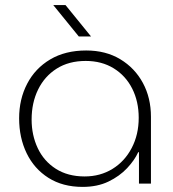

<svg xmlns="http://www.w3.org/2000/svg" viewBox="-20 -720 678 753"><path d="M304 13Q226 13 170 -22.5Q114 -58 84.5 -119Q55 -180 55 -256Q55 -331 86.5 -391.5Q118 -452 177 -487Q236 -522 318 -522Q395 -522 452 -487.5Q509 -453 540.5 -394.5Q572 -336 572 -262V0H525V-123H522Q508 -92 478.5 -60.5Q449 -29 405.5 -8Q362 13 304 13ZM312 -28Q373 -28 421 -57.5Q469 -87 496.5 -139.5Q524 -192 524 -258Q524 -322 498.5 -372.5Q473 -423 426 -452Q379 -481 316 -481Q250 -481 202.5 -451Q155 -421 129.5 -369Q104 -317 104 -251Q104 -190 128 -139Q152 -88 199 -58Q246 -28 312 -28ZM289 -577 189 -700H237L337 -577Z"/></svg>

Font: MuseoModerno Thin ExtraLight
Style: Regular
Weight: 250
Version: Version 1.002